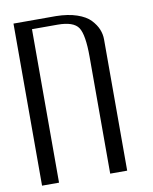

<svg xmlns="http://www.w3.org/2000/svg" viewBox="-88 -858 737 924"><g transform="rotate(-10 281.0 -396.0)"><path d="M42 -792H250Q308.6 -791 351.6 -776.4Q394.5 -761.7 416.5 -738.3Q438.5 -714.8 448.2 -690.9Q458 -667 458 -641.6V0H375V-571.3Q375 -678.7 351.6 -714.4Q328.1 -750 250 -750H125V0H42Z"/></g></svg>

Font: wanta
Style: Medium
Weight: 500
Version: Version 0.91